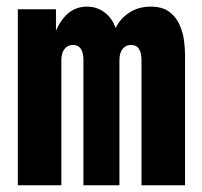

<svg xmlns="http://www.w3.org/2000/svg" viewBox="-20 -553 602 573"><path d="M33.2 0V-525.4H147V-463.9H162.6L139.2 -440.4Q153.3 -484.4 178.5 -508.8Q203.6 -533.2 239.7 -533.2Q273.9 -533.2 298.8 -510.3Q323.7 -487.3 329.1 -451.2L314.9 -470.2H335.4L317.9 -451.2Q329.1 -487.8 358.9 -510.5Q388.7 -533.2 429.7 -533.2Q464.8 -533.2 485.4 -517.6Q505.9 -502 516.1 -478.5Q526.4 -455.1 529.3 -431.2Q532.2 -407.2 532.2 -390.1V0H402.3V-373.5Q402.3 -394 395 -406.5Q387.7 -418.9 370.6 -418.9Q356 -418.9 346.2 -407.2Q336.4 -395.5 336.4 -373.5V0H229V-373.5Q229 -396 221.2 -407.5Q213.4 -418.9 197.3 -418.9Q182.6 -418.9 172.9 -407.2Q163.1 -395.5 163.1 -372.6V0Z"/></svg>

Font: Reddit Mono ExtraBold
Style: Regular
Weight: 800
Monospace: yes
Designer: Stephen Hutchings
Foundry: Reddit
Version: Version 1.014